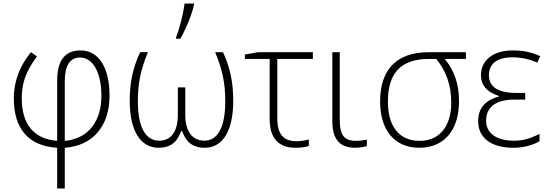

<svg xmlns="http://www.w3.org/2000/svg" viewBox="-20 -825 3109 1085"><path d="M303 240H346V10C505 -1 599 -113 599 -284C599 -443 538 -540 435 -540C347 -540 303 -484 303 -368V-29C170 -40 103 -123 103 -270C103 -351 123 -418 189 -506L155 -530C91 -452 58 -364 58 -270C58 -95 142 0 303 10ZM346 -29V-368C346 -453 375 -500 432 -500C506 -500 553 -414 553 -283C553 -142 481 -41 346 -29Z M975 -606H999C1032 -663 1066 -748 1076 -797V-805H1023C1015 -741 994 -663 975 -614ZM876 10C941 10 981 -20 1004 -85H1009C1030 -25 1067 10 1137 10C1242 10 1298 -91 1298 -255C1298 -361 1280 -445 1240 -530H1196C1238 -429 1253 -352 1253 -252C1253 -109 1212 -30 1135 -30C1064 -30 1027 -87 1027 -175V-331H985V-175C985 -85 949 -30 880 -30C802 -30 759 -107 759 -252C759 -350 774 -430 816 -530H772C731 -442 713 -359 713 -255C713 -89 772 10 876 10Z M1649 10C1682 10 1708 6 1725 0V-37C1704 -31 1681 -27 1656 -27C1580 -27 1547 -69 1547 -156V-492H1748V-530H1439L1364 -517V-492H1504V-150C1504 -46 1553 10 1649 10Z M1989 10C2011 10 2041 4 2053 1V-36C2034 -32 2013 -29 1993 -29C1926 -29 1900 -60 1900 -147V-530H1858V-142C1858 -40 1897 10 1989 10Z M2349 10C2491 10 2574 -90 2574 -254C2574 -347 2548 -427 2493 -492H2613V-530H2403C2223 -530 2128 -434 2128 -251C2128 -88 2211 10 2349 10ZM2351 -29C2236 -29 2172 -111 2172 -251C2172 -415 2248 -492 2405 -492H2445C2501 -425 2530 -343 2530 -246C2530 -111 2464 -29 2351 -29Z M2880 10C2938 10 2987 -3 3029 -27V-68C2961 -36 2930 -30 2884 -30C2785 -30 2727 -73 2727 -142C2727 -217 2778 -262 2885 -262H2948V-300H2897C2794 -300 2743 -334 2743 -400C2743 -463 2786 -501 2876 -501C2925 -501 2972 -491 3016 -471L3033 -508C2980 -531 2936 -540 2877 -540C2767 -540 2698 -485 2698 -400C2698 -343 2732 -304 2799 -283V-279C2722 -259 2682 -213 2682 -140C2682 -46 2756 10 2880 10Z"/></svg>

Font: Kathrein 35 Thin
Style: Regular
Weight: 250
Designer: Lazydogs Typefoundry, based on Open Sans by Ascender Corporation
Foundry: Lazydogs Typefoundry
Version: Version 1.003;PS 001.003;hotconv 1.0.88;makeotf.lib2.5.64775